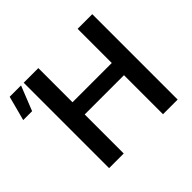

<svg xmlns="http://www.w3.org/2000/svg" viewBox="-237 -906 1113 1113"><g transform="rotate(-45 319.0 -350.0)"><path d="M77 -700H197V-420H519V-700H639V0H519V-320H197V0H77ZM-38 -700H55L-5 -549H-78Z"/></g></svg>

Font: Moderustic Med
Style: Regular
Weight: 500
Designer: Tural Alisoy
Foundry: TAFT Foundry
Version: Version 2.110